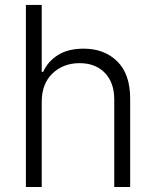

<svg xmlns="http://www.w3.org/2000/svg" viewBox="-20 -747 623 767"><path d="M146.7 -340.9V0H83.5V-727.3H146.7V-459.9H152.3Q171.5 -502.1 211.8 -527.3Q252.1 -552.6 313.9 -552.6Q397 -552.6 448.5 -501.8Q500 -451 500 -353.3V0H436.4V-349.4Q436.4 -416.9 399 -455.8Q361.5 -494.7 297.9 -494.7Q232.6 -494.7 189.6 -453.5Q146.7 -412.3 146.7 -340.9Z"/></svg>

Font: Inter UI Light
Style: Regular
Weight: 300
Designer: Rasmus Andersson
Foundry: rsms
Version: 3.2;8d6f07862